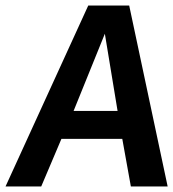

<svg xmlns="http://www.w3.org/2000/svg" viewBox="-22 -674 626 694"><path d="M357 -552 403 -273H244ZM584 0 445 -654H297L-2 0H127L200 -172H420L451 0Z"/></svg>

Font: Falling Sky
Style: MedObl
Weight: 500
Designer: Paul D. Hunt
Foundry: Adobe Systems Incorporated
Version: Version 1.02